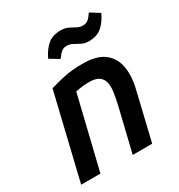

<svg xmlns="http://www.w3.org/2000/svg" viewBox="-175 -863 919 983"><g transform="rotate(-30 284.0 -372.0)"><path d="M19 0 139 -501Q176 -512 223 -522.5Q270 -533 334 -533Q416 -533 459.5 -500.5Q503 -468 513.5 -409.5Q524 -351 504 -273L439 0H324L386 -258Q394 -294 399 -326Q404 -358 398.5 -383Q393 -408 373.5 -421.5Q354 -435 314 -435Q294 -435 274.5 -432.5Q255 -430 236 -426L133 0ZM250 -610 195 -643Q216 -687 245 -712Q274 -737 322 -737Q347 -737 365 -728.5Q383 -720 399.5 -710.5Q416 -701 435 -701Q453 -701 465.5 -710.5Q478 -720 494 -744L548 -710Q528 -667 499 -641.5Q470 -616 422 -616Q397 -616 379 -625.5Q361 -635 344.5 -644Q328 -653 309 -653Q291 -653 279 -643.5Q267 -634 250 -610Z"/></g></svg>

Font: Ubuntu Sans SemiBold
Style: Italic
Weight: 600
Italic angle: -13.5°
Designer: Dalton Maag Ltd
Foundry: Dalton Maag Ltd
Version: Version 1.006